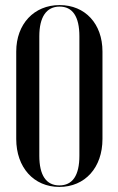

<svg xmlns="http://www.w3.org/2000/svg" viewBox="-20 -728 467 757"><path d="M44 -180C44 -68 113 9 214 9C315 9 384 -67 384 -180V-525C384 -634 316 -708 215 -708C114 -708 44 -633 44 -525ZM135 -585C135 -661 163 -702 215 -702C266 -702 293 -663 293 -585V-114C293 -36 266 3 214 3C162 3 135 -37 135 -114Z"/></svg>

Font: Moniqa SemBd Display
Style: Regular
Weight: 600
Designer: Rajesh Rajput
Foundry: Rajesh Rajput
Version: Version 1.000